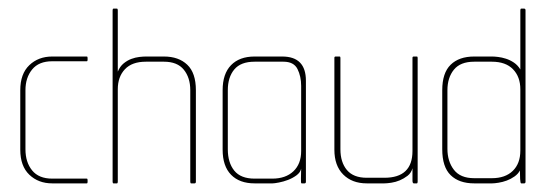

<svg xmlns="http://www.w3.org/2000/svg" viewBox="-20 -425 1279 445"><path d="M181 0H101Q69 0 48 -20Q27 -40 27 -78V-216Q27 -254 48 -274Q69 -294 101 -294H181Q183 -294 183 -291V-286Q183 -283 181 -283H101Q70 -283 54.5 -264Q39 -245 39 -216V-79Q39 -49 54.5 -30Q70 -11 101 -11H181Q183 -11 183 -8V-3Q183 0 181 0Z M431 0H423Q421 0 421 -4V-216Q421 -245 406 -263.5Q391 -282 360 -282H318Q286 -282 269.5 -264.5Q253 -247 253 -218V-4Q253 0 251 0H243Q241 0 241 -4V-401Q241 -405 243 -405H251Q253 -405 253 -401V-259Q258 -271 266.5 -278Q275 -285 284.5 -288.5Q294 -292 303 -293Q312 -294 318 -294H360Q394 -294 414 -275Q434 -256 434 -216V-4Q434 0 431 0Z M686 0H679Q677 0 677.5 -11.5Q678 -23 678 -34Q676 -25 667 -18.5Q658 -12 647.5 -8Q637 -4 626.5 -2Q616 0 612 0H570Q535 0 515.5 -20Q496 -40 496 -78V-216Q496 -254 515.5 -274Q535 -294 570 -294H634Q689 -294 689 -238V-4Q689 0 686 0ZM637 -282H570Q538 -282 523 -264Q508 -246 508 -216V-79Q508 -48 523 -29.5Q538 -11 570 -11H611Q642 -11 660 -28Q678 -45 678 -75V-226Q678 -248 669.5 -265Q661 -282 637 -282Z M946 0H939Q936 0 936 -7V-35Q933 -24 924.5 -17.5Q916 -11 906.5 -7Q897 -3 887 -1.5Q877 0 871 0H830Q796 0 775.5 -20.5Q755 -41 755 -78V-291Q755 -294 758 -294H767Q769 -294 769 -291V-79Q769 -49 784 -31Q799 -13 830 -13H871Q936 -13 936 -75V-291Q936 -294 939 -294H946Q948 -294 948 -291V-4Q948 0 946 0Z M1195 0H1188Q1186 0 1185.5 -10Q1185 -20 1185 -30Q1181 -22 1172.5 -16Q1164 -10 1154.5 -6.5Q1145 -3 1135.5 -1.5Q1126 0 1121 0H1079Q1044 0 1024.5 -19Q1005 -38 1005 -79V-216Q1005 -256 1024.5 -275Q1044 -294 1079 -294H1121Q1126 -294 1134.5 -293Q1143 -292 1152.5 -289Q1162 -286 1171 -280Q1180 -274 1186 -264V-401Q1186 -405 1188 -405H1195Q1198 -405 1198 -401V-4Q1198 0 1195 0ZM1186 -218Q1186 -247 1169 -264.5Q1152 -282 1120 -282H1079Q1047 -282 1032 -263.5Q1017 -245 1017 -216V-80Q1017 -51 1032 -31.5Q1047 -12 1079 -12H1120Q1151 -12 1168.5 -29Q1186 -46 1186 -76Z"/></svg>

Font: Chathura Thin
Style: Regular
Weight: 250
Designer: Appaji Ambarisha Darbha
Foundry: Aditya Fonts
Version: Version 1.002 2016